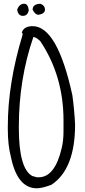

<svg xmlns="http://www.w3.org/2000/svg" viewBox="-20 -973 454 1020"><path d="M153.3 -834Q284.2 -834 364.3 -467.8Q375 -391.6 378.9 -311.5Q378.9 -74.2 252.9 8.8Q203.1 27.3 175.8 27.3Q72.3 27.3 38.1 -138.7Q21.5 -202.1 21.5 -286.1V-301.8Q21.5 -529.3 99.6 -787.1V-796.9L95.7 -799.8Q106.4 -834 153.3 -834ZM157.2 -776.4Q80.1 -551.8 80.1 -301.8V-293Q80.1 -77.1 151.4 -38.1L175.8 -31.2H185.5Q271.5 -31.2 307.6 -185.5Q317.4 -224.6 317.4 -276.4V-333Q317.4 -569.3 194.3 -753.9Q170.9 -776.4 157.2 -776.4ZM108.4 -953.1Q128.9 -953.1 132.8 -918.9Q127 -888.7 101.6 -888.7Q76.2 -888.7 71.3 -921.9Q83 -953.1 108.4 -953.1ZM194.3 -953.1Q218.8 -944.3 218.8 -921.9Q218.8 -900.4 185.5 -894.5Q166 -894.5 153.3 -921.9Q153.3 -951.2 194.3 -953.1Z"/></svg>

Font: Sue Ellen Francisco 
Style: Regular
Weight: 400
Designer: Kimberly Geswein
Foundry: Kimberly Geswein
Version: Version 1.002 2007